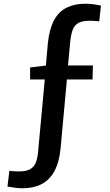

<svg xmlns="http://www.w3.org/2000/svg" viewBox="-20 -803 591 1027"><path d="M101 204Q83 204 62.5 201.5Q42 199 20 195L30 111Q60 114 81 114Q121 114 142 101.5Q163 89 172 65.5Q181 42 184 6L221 -394L245 -378H141V-442L255 -456L224 -435L236 -572Q244 -648 269 -694.5Q294 -741 336.5 -762Q379 -783 435 -783Q456 -783 477 -780.5Q498 -778 520 -773L511 -689Q482 -692 460 -692Q420 -692 399 -680Q378 -668 369 -644Q360 -620 356 -583L342 -434L319 -453H477L475 -378H313L340 -401L304 -9Q297 65 271 112.5Q245 160 202 182Q159 204 101 204Z"/></svg>

Font: Bitter Thin SemiBold
Style: Regular
Weight: 600
Version: Version 2.002